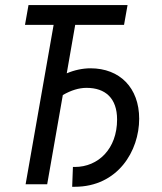

<svg xmlns="http://www.w3.org/2000/svg" viewBox="-20 -713 626 743"><path d="M259.3 9.8H269C436.5 9.8 518.6 -129.4 518.6 -253.4C518.6 -373 443.8 -448.7 330.1 -448.7C300.8 -448.7 267.6 -441.9 238.3 -429.2L271 -616.7H460L473.6 -693.4H90.3L76.7 -616.7H187.5L79.1 0H162.6L223.1 -345.2C255.4 -363.8 285.6 -373 314.9 -373C387.7 -373 433.1 -333 433.1 -250.5C433.1 -137.2 360.4 -66.9 269.5 -66.9H262.2Z"/></svg>

Font: Cascadia Code PL SemiLight
Style: Italic
Weight: 350
Italic angle: -10°
Monospace: yes
Designer: Aaron Bell
Foundry: Saja Typeworks
Version: Version 2404.023